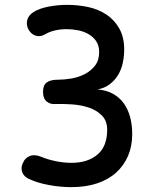

<svg xmlns="http://www.w3.org/2000/svg" viewBox="-20 -760 640 790"><path d="M101 -23Q80 -31 72 -50.5Q64 -70 75 -91Q83 -110 102.5 -118Q122 -126 149 -115Q175 -104 208.5 -97Q242 -90 274 -90Q341 -90 381 -124Q421 -158 421 -226Q421 -263 399 -285Q377 -307 345 -317.5Q313 -328 276.5 -330.5Q240 -333 208 -332Q198 -331 189 -333.5Q180 -336 172.5 -342Q165 -348 161 -358Q157 -368 157 -383Q157 -409 172 -420.5Q187 -432 218 -432Q244 -432 273.5 -437Q303 -442 328.5 -455Q354 -468 371 -490Q388 -512 388 -545Q388 -573 375.5 -591Q363 -609 343.5 -620Q324 -631 300.5 -635.5Q277 -640 255 -640Q230 -640 207 -635Q184 -630 162 -617Q143 -607 124.5 -614Q106 -621 96 -641Q87 -660 92.5 -679Q98 -698 119 -711Q141 -725 178.5 -732.5Q216 -740 257 -740Q301 -740 343 -731Q385 -722 418 -700Q451 -678 471 -642.5Q491 -607 491 -556Q491 -528 485 -500.5Q479 -473 465.5 -451Q452 -429 431 -413Q410 -397 381 -392Q418 -389 445 -374Q472 -359 489.5 -334.5Q507 -310 515.5 -278Q524 -246 524 -208Q524 -159 507 -119Q490 -79 458 -50Q426 -21 379.5 -5.5Q333 10 273 10Q229 10 182 1.5Q135 -7 101 -23Z"/></svg>

Font: Maple Mono NL Medium
Style: Regular
Weight: 500
Monospace: yes
Designer: subframe7536
Version: Version 7.000